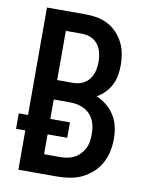

<svg xmlns="http://www.w3.org/2000/svg" viewBox="-83 -796 666 857"><g transform="rotate(10 250.0 -367.5)"><path d="M60 0V-178H18V-248H60V-735H234Q261 -735 287 -730.5Q313 -726 336 -714Q359 -702 377.5 -682.5Q396 -663 408 -639.5Q420 -616 424.5 -590Q429 -564 429 -538Q429 -515 425 -492Q421 -469 410.5 -448.5Q400 -428 383.5 -411Q367 -394 347 -383Q372 -373 393.5 -355.5Q415 -338 429.5 -314.5Q444 -291 450 -264Q456 -237 456 -210Q456 -181 450 -152.5Q444 -124 430 -98.5Q416 -73 394.5 -53.5Q373 -34 347 -21.5Q321 -9 292 -4.5Q263 0 234 0ZM161 -424H234Q255 -424 274.5 -432.5Q294 -441 306.5 -457.5Q319 -474 324 -494.5Q329 -515 329 -536Q329 -557 324 -577.5Q319 -598 306.5 -614.5Q294 -631 274.5 -639Q255 -647 234 -647H161ZM234 -88Q251 -88 267 -91Q283 -94 297.5 -101.5Q312 -109 323.5 -121Q335 -133 342.5 -148Q350 -163 352.5 -179Q355 -195 355 -212Q355 -228 352.5 -244.5Q350 -261 343 -276Q336 -291 324.5 -303Q313 -315 298 -322.5Q283 -330 267 -333Q251 -336 234 -336H161V-248H250V-178H161V-88Z"/></g></svg>

Font: Zed Sans Semibold
Style: Regular
Weight: 600
Designer: Belleve Invis
Foundry: Belleve Invis
Version: Version 1.0.0; ttfautohint (v1.8.4)